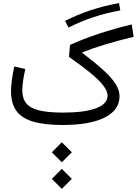

<svg xmlns="http://www.w3.org/2000/svg" viewBox="-20 -802 878 1232"><path d="M312.7 345.8 376.7 410 441 345.8 376.7 281.7ZM312.7 175.2 376.7 239.4 441 175.2 376.7 111.1ZM743.5 -781.9Q651.2 -765.8 564 -737.1Q476.7 -708.4 397.5 -668L419.9 -625.2Q497.1 -664.6 580.6 -692.1Q664.1 -719.7 752.1 -735ZM71.7 -375.5Q50.7 -277.2 50.7 -216.3Q50.7 -139.3 84.4 -91.6Q118.1 -44 191.1 -22Q264.2 0 382.3 0Q557.1 0 652 -48Q747 -95.9 747 -184.2Q747 -222.6 722.6 -262Q698.3 -301.5 645.7 -349.7Q593.2 -398 508.6 -462.2L508.8 -466.3Q568 -490 647.7 -514.5Q727.5 -539.1 837.7 -565.9L825.3 -645.2Q714 -618.6 613.4 -585.2Q512.8 -551.7 429.2 -514L422.6 -437Q507.3 -377.9 562.3 -332.5Q617.2 -287 643.8 -251.8Q670.4 -216.6 670.4 -187.9Q670.4 -135.7 596.5 -107.6Q522.7 -79.5 385.9 -79.5Q289.5 -79.5 231.8 -93.5Q174.2 -107.4 148.7 -138.9Q123.1 -170.3 123.1 -222.9Q123.1 -247.2 128 -282.5Q132.9 -317.8 142.2 -358.8Z"/></svg>

Font: Estedad-FD VF
Style: Regular
Weight: 100
Designer: Amin Abedi
Version: Version 7.3